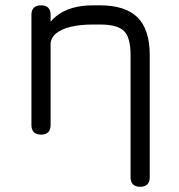

<svg xmlns="http://www.w3.org/2000/svg" viewBox="-20 -516 685 736"><path d="M554 163Q554 200 517.5 200Q480.5 200 480.5 163V-305Q480.5 -372.5 455.2 -397.2Q430 -422 363.5 -422H335.5Q288.5 -422 252 -413.5Q215.5 -405 194.5 -387.5Q173.5 -370 173.5 -343Q174.5 -309 140 -309Q133 -309 134.5 -337Q145 -414.5 196.8 -455Q248.5 -495.5 335.5 -495.5H363.5Q461 -495.5 507.5 -449Q554 -402.5 554 -305ZM174 -37Q174 0 137.5 0Q100.5 0 100.5 -37V-459Q100.5 -495.5 137.5 -495.5Q174 -495.5 174 -459Z"/></svg>

Font: Jura Light SemiBold
Style: Regular
Weight: 600
Version: Version 5.106